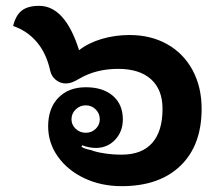

<svg xmlns="http://www.w3.org/2000/svg" viewBox="-20 -629 746 658"><path d="M145 -196Q145 -258 180 -294Q215 -330 274 -330Q333 -330 367 -300.5Q401 -271 401 -220Q401 -178 374.5 -150Q348 -122 309 -122Q285 -122 262 -131L259 -126Q272 -118 291 -115Q308 -108 337 -103.5Q366 -99 397 -99Q466 -99 501.5 -139Q537 -179 537 -256Q537 -322 497.5 -357.5Q458 -393 385 -393Q310 -393 253 -360Q236 -350 226 -346.5Q216 -343 205 -343Q186 -343 171 -355.5Q156 -368 152 -387Q139 -446 106.5 -484.5Q74 -523 25 -540Q34 -577 55 -593Q76 -609 114 -609Q203 -609 251 -457Q283 -482 328.5 -495.5Q374 -509 424 -509Q497 -509 553 -477.5Q609 -446 640 -388.5Q671 -331 671 -256Q671 -131 598.5 -61Q526 9 397 9Q327 9 269.5 -18Q212 -45 178.5 -92Q145 -139 145 -196ZM322 -220Q322 -240 308 -254Q294 -268 274 -268Q254 -268 239.5 -254Q225 -240 225 -220Q225 -201 239.5 -187.5Q254 -174 274 -174Q294 -174 308 -187.5Q322 -201 322 -220Z"/></svg>

Font: K2D ExtraBold
Style: Regular
Weight: 800
Designer: Katatrad Aksorn Co.,Ltd.
Foundry: Cadson Demak Co.,Ltd.
Version: Version 1.000; ttfautohint (v1.6)